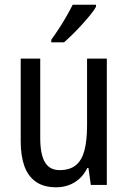

<svg xmlns="http://www.w3.org/2000/svg" viewBox="-20 -786 545 816"><path d="M434 -537V0H366L356 -72H351Q338 -45 317.5 -26.5Q297 -8 272 1Q247 10 219 10Q166 10 132.5 -13.5Q99 -37 83.5 -80.5Q68 -124 68 -186V-537H151V-199Q151 -130 171 -96.5Q191 -63 233 -63Q277 -63 302.5 -84Q328 -105 339 -147Q350 -189 350 -253V-537ZM388 -757Q379 -741 362.5 -721Q346 -701 326.5 -679.5Q307 -658 287.5 -639Q268 -620 252 -606H198V-617Q216 -642 232.5 -667.5Q249 -693 263.5 -718.5Q278 -744 289 -766H388Z"/></svg>

Font: Noto Sans Condensed
Style: Regular
Weight: 400
Width: 3
Version: Version 2.013